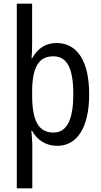

<svg xmlns="http://www.w3.org/2000/svg" viewBox="-20 -780 548 1040"><path d="M463 -269C463 -450 398 -547 286 -547C227 -547 184 -518 154 -464H151C153 -488 154 -517 154 -542V-760H71V240H155V5C155 -16 152 -47 150 -71H154C181 -22 228 10 290 10C398 10 463 -90 463 -269ZM377 -269C377 -150 351 -62 270 -62C187 -62 154 -128 154 -266V-286C155 -415 189 -475 269 -475C344 -475 377 -410 377 -269Z"/></svg>

Font: Noto Sans Kannada Condensed
Style: Regular
Weight: 400
Width: 3
Designer: Jelle Bosma - Monotype Design Team
Foundry: Monotype Imaging Inc.
Version: Version 2.005